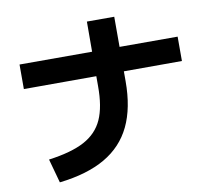

<svg xmlns="http://www.w3.org/2000/svg" viewBox="-81 -841 1026 925"><g transform="rotate(-10 432.0 -378.0)"><path d="M400.4 -432.6V-481L45.9 -480.5V-600.6H400.9L401.4 -748H535.2V-600.6H819.3V-481.4L535.2 -481V-432.6Q535.2 -302.2 492.7 -213.6Q450.2 -125 362.5 -74.2Q274.9 -23.4 138.7 -7.8L106.4 -125Q218.8 -140.1 282.2 -174.3Q345.7 -208.5 373.3 -270Q400.9 -331.5 400.4 -432.6Z"/></g></svg>

Font: Pretendard GOV
Style: Bold
Weight: 700
Designer: Base glyphs from Inter by Rasmus Andersson; Hangeul glyphs from Noto Sans CJK(Source Han Sans) by Jang Soo-young and Kan
Foundry: Kil Hyung-jin
Version: Version 1.309